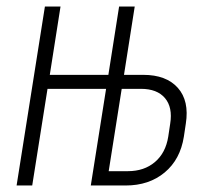

<svg xmlns="http://www.w3.org/2000/svg" viewBox="-20 -570 640 590"><path d="M31 0 118 -550H166L133 -340H313L346 -550H394L361 -340H420Q491 -340 526.5 -300Q562 -260 551 -190L545 -150Q534 -80 486 -40Q438 0 366 0H259L306 -297H126L79 0ZM314 -44H373Q423 -44 456 -72Q489 -100 497 -150L503 -190Q511 -240 487 -268.5Q463 -297 413 -297H354Z"/></svg>

Font: NKDuy Mono Thin
Style: Italic
Weight: 100
Italic angle: -9°
Monospace: yes
Designer: NKDuy
Foundry: NKDuy
Version: Version 2.251; ttfautohint (v1.8.4.7-5d5b)